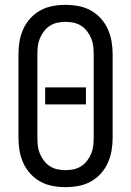

<svg xmlns="http://www.w3.org/2000/svg" viewBox="-20 -763 540 791"><path d="M250 8Q223 8 196.5 3Q170 -2 147 -14.5Q124 -27 105.5 -47Q87 -67 76 -91.5Q65 -116 60.5 -142Q56 -168 56 -195V-540Q56 -567 60.5 -593Q65 -619 76 -643.5Q87 -668 105.5 -688Q124 -708 147 -720.5Q170 -733 196.5 -738Q223 -743 250 -743Q277 -743 303.5 -738Q330 -733 353 -720.5Q376 -708 394.5 -688Q413 -668 424 -643.5Q435 -619 439.5 -593Q444 -567 444 -540V-195Q444 -168 439.5 -142Q435 -116 424 -91.5Q413 -67 394.5 -47Q376 -27 353 -14.5Q330 -2 303.5 3Q277 8 250 8ZM250 -62Q267 -62 283.5 -65.5Q300 -69 314 -78Q328 -87 338.5 -100.5Q349 -114 355.5 -129.5Q362 -145 364 -161.5Q366 -178 366 -195V-540Q366 -557 364 -573.5Q362 -590 355.5 -605.5Q349 -621 338.5 -634.5Q328 -648 314 -657Q300 -666 283.5 -669.5Q267 -673 250 -673Q233 -673 216.5 -669.5Q200 -666 186 -657Q172 -648 161.5 -634.5Q151 -621 144.5 -605.5Q138 -590 136 -573.5Q134 -557 134 -540V-195Q134 -178 136 -161.5Q138 -145 144.5 -129.5Q151 -114 161.5 -100.5Q172 -87 186 -78Q200 -69 216.5 -65.5Q233 -62 250 -62ZM166 -333V-403H334V-333Z"/></svg>

Font: Iosevka Curly
Style: Regular
Weight: 400
Monospace: yes
Designer: Belleve Invis
Foundry: Belleve Invis
Version: Version 22.1.2; ttfautohint (v1.8.4)